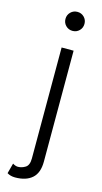

<svg xmlns="http://www.w3.org/2000/svg" viewBox="-141 -754 540 1020"><g transform="rotate(15 129.0 -244.0)"><path d="M28.3 154.8Q43.9 164.6 57.1 164.6Q78.1 164.6 97.9 152.3Q117.7 140.1 117.7 102.5V-507.8H183.6V102.5Q183.6 164.6 150.4 193.8Q117.2 223.1 57.1 223.1Q31.7 223.1 13.2 211.4ZM98.1 -660.2Q98.1 -682.1 113.3 -697.3Q128.4 -712.4 150.4 -712.4Q172.4 -712.4 187.5 -697.3Q202.6 -682.1 202.6 -660.2Q202.6 -638.2 187.5 -623Q172.4 -607.9 150.4 -607.9Q128.4 -607.9 113.3 -623Q98.1 -638.2 98.1 -660.2Z"/></g></svg>

Font: Giphurs Light
Style: Regular
Weight: 300
Version: Version 0.920; ttfautohint (v1.8.4.7-5d5b)